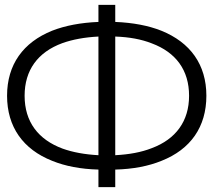

<svg xmlns="http://www.w3.org/2000/svg" viewBox="-20 -744 876 788"><path d="M453 24V-48C526 -50 589 -62 643 -84C762 -131 827 -223 827 -351C827 -479 761 -570 642 -618C589 -639 526 -651 453 -654V-724H384V-654C311 -651 248 -639 194 -618C75 -570 9 -479 9 -351C9 -223 75 -131 194 -84C248 -62 311 -50 384 -48V24ZM453 -594C510 -592 560 -583 603 -566C702 -529 756 -456 756 -351C756 -247 702 -173 603 -136C560 -119 510 -110 453 -107ZM384 -107C328 -110 279 -119 237 -134C137 -171 81 -244 81 -351C81 -456 135 -530 236 -567C278 -582 327 -591 384 -594Z"/></svg>

Font: Montserrat Z
Style: Regular
Weight: 400
Designer: Julieta Ulanovsky
Foundry: Julieta Ulanovsky
Version: Version 8.000